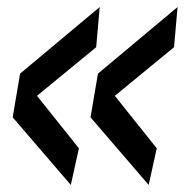

<svg xmlns="http://www.w3.org/2000/svg" viewBox="-20 -543 524 545"><path d="M181 -18 16 -210 37 -334 263 -523 253 -409 85 -271 204 -122ZM402 -18 237 -210 258 -334 484 -523 474 -409 306 -271 425 -122Z"/></svg>

Font: Georama Medium
Style: Italic
Weight: 500
Italic angle: -9°
Designer: Jean-Baptiste Levee
Foundry: Production Type
Version: Version 1.000